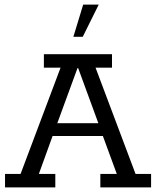

<svg xmlns="http://www.w3.org/2000/svg" viewBox="-20 -820 683 840"><path d="M2 0V-59H70L245 -524H172V-583H470V-524H398L573 -59H641V0H419V-59H491L422 -247L450 -225H197L218 -247L150 -59H222V0ZM223 -260 210 -281H429L418 -260L322 -522H319ZM301 -659 344 -800H412L342 -659Z"/></svg>

Font: Rokkitt SemiBold
Style: Regular
Weight: 400
Version: Version 3.103